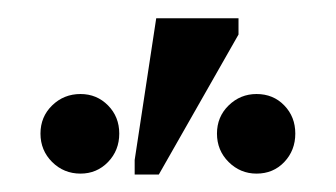

<svg xmlns="http://www.w3.org/2000/svg" viewBox="-20 -740 373 213"><path d="M129.4 -546.4V-562.5L153.3 -719.7H244.6V-701.7L156.2 -546.4ZM307.6 -591.8Q307.6 -573.2 295.4 -560.3Q283.2 -547.4 264.6 -547.4Q246.6 -547.4 233.6 -560.3Q220.7 -573.2 220.7 -591.8Q220.7 -610.4 233.6 -623Q246.6 -635.7 264.6 -635.7Q283.2 -635.7 295.4 -623Q307.6 -610.4 307.6 -591.8ZM112.3 -591.8Q112.3 -573.2 99.9 -560.3Q87.4 -547.4 69.3 -547.4Q50.8 -547.4 37.8 -560.3Q24.9 -573.2 24.9 -591.8Q24.9 -610.4 37.8 -623Q50.8 -635.7 69.3 -635.7Q87.4 -635.7 99.9 -623Q112.3 -610.4 112.3 -591.8Z"/></svg>

Font: Tinos
Style: Regular
Weight: 400
Designer: Steve Matteson
Foundry: Monotype Imaging Inc.
Version: Version 1.23